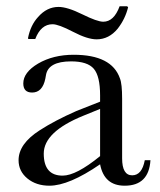

<svg xmlns="http://www.w3.org/2000/svg" viewBox="-20 -590 507 610"><path d="M387 -567Q378 -530 354 -499Q326 -465 287 -465Q258 -465 212 -489Q166 -513 147 -513Q110 -513 92 -466H70L69 -469Q77 -510 101 -536Q129 -568 166 -568Q194 -568 241.5 -544.5Q289 -521 308 -521Q342 -521 360 -570H384ZM458 -81Q453 0 376 0Q311 0 298 -68Q199 0 137 0Q95 0 67 -23Q39 -46 39 -81Q39 -133 106 -176Q154 -207 222 -237L298 -267V-287Q298 -348 278 -371.5Q258 -395 206 -395Q133 -395 126 -351L124 -340Q115 -296 82 -296Q54 -296 54 -325Q54 -360 101 -388Q149 -416 214 -416Q335 -416 361 -341Q368 -324 368 -276V-87Q368 -33 400 -33Q431 -33 440 -81ZM244 -222Q119 -171 119 -102Q119 -32 179 -32Q222 -32 298 -94V-244Z"/></svg>

Font: New Athena Unicode
Style: Regular
Weight: 400
Designer: J. Rusten 1997; rev. by R. Hancock 2001, 2002, rev. by D. Mastronarde 2002-2021
Foundry: GreekKeys New Athena Unicode
Version: Version 5.008